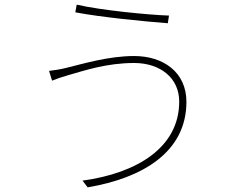

<svg xmlns="http://www.w3.org/2000/svg" viewBox="-20 -777 1040 826"><path d="M304 -724C414 -703 599 -685 702 -677L707 -710C618 -713 413 -733 310 -757ZM751 -340C751 -143 570 -32 335 0L357 29C594 -11 782 -123 782 -339C782 -467 682 -536 557 -536C445 -536 332 -501 265 -485C238 -478 214 -475 191 -472L204 -430C224 -438 243 -445 275 -454C342 -473 438 -506 557 -506C669 -506 751 -442 751 -340Z"/></svg>

Font: SSpoqa Han Sans Neo Thin
Style: Regular
Weight: 100
Designer: [Spoqa Han Sans Neo] Dong-huui Kim  Younghwa Kang  Yujin Lee  [Noto Sans] Ryoko NISHIZUKA  (kana & ideographs); Paul D. 
Foundry: Spoqa (http://www.spoqa-han-sans.com)
Version: Version 1.000